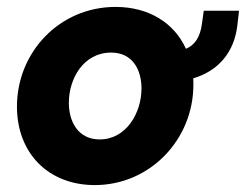

<svg xmlns="http://www.w3.org/2000/svg" viewBox="-20 -524 711 555"><path d="M254 11C414 11 539 -121 539 -279C539 -285 539 -291.5 538.5 -297.5C612.5 -319.5 657 -374 666 -450L671 -493H569L564 -457C559 -415.5 542 -393 517.5 -383C483.5 -458 410 -504 314 -504C152 -504 29 -373 29 -216C29 -81 120 11 254 11ZM179 -227C179 -296 221 -372 301 -372C363 -372 389 -323 389 -268C389 -199 346 -121 268 -121C206 -121 179 -172 179 -227Z"/></svg>

Font: HK Grotesk Black
Style: Italic
Weight: 900
Italic angle: -16°
Designer: Alfredo Marco Pradil
Foundry: Hanken Design Co.
Version: Version 3.001;FEAKit 1.0